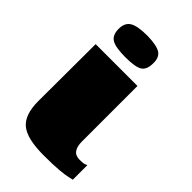

<svg xmlns="http://www.w3.org/2000/svg" viewBox="-177 -607 672 672"><g transform="rotate(45 158.5 -271.5)"><path d="M176 5Q94 5 61.5 -22Q29 -49 29 -116L30 -399H237V-124Q237 -99 246.5 -86Q256 -73 277 -73Q294 -73 300.5 -75.5Q307 -78 309 -79V-7Q304 -6 291.5 -3Q279 0 252 2.5Q225 5 176 5ZM136 -440Q87 -440 68 -451.5Q49 -463 49 -494Q49 -524 69 -536Q89 -548 138 -548Q185 -547 203 -535Q221 -523 220 -494Q220 -463 203 -451.5Q186 -440 136 -440Z"/></g></svg>

Font: Genos Thin Black
Style: Regular
Weight: 900
Version: Version 1.010